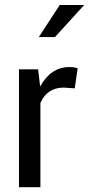

<svg xmlns="http://www.w3.org/2000/svg" viewBox="-20 -755 360 775"><path d="M143.1 0.5H56.6V-475.1H133.8L142.1 -405.8Q185.5 -484.4 260.3 -484.4Q277.8 -484.4 293.5 -479.5L281.7 -398.4L237.3 -401.4Q170.4 -401.4 143.1 -339.4ZM136.7 -605.5 221.2 -734.9H319.8L202.1 -605.5Z"/></svg>

Font: Yantramanav
Style: Regular
Weight: 400
Version: Version 1.001;PS 1.0;hotconv 1.0.72;makeotf.lib2.5.5900; ttf